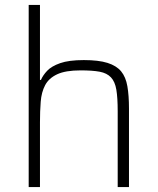

<svg xmlns="http://www.w3.org/2000/svg" viewBox="-20 -763 643 783"><path d="M97 0V-743H143V-437H147Q155 -456 172.5 -474.5Q190 -493 225.5 -505.5Q261 -518 322 -518Q382 -518 418.5 -506.5Q455 -495 474 -472Q493 -449 499.5 -411Q506 -373 506 -320V0H460V-309Q460 -364 454.5 -397Q449 -430 432.5 -447.5Q416 -465 386.5 -470.5Q357 -476 309 -476Q247 -476 213 -460Q179 -444 164 -415.5Q149 -387 146 -348Q143 -309 143 -264V0Z"/></svg>

Font: Saira Thin ExtraLight
Style: Regular
Weight: 250
Version: Version 1.101